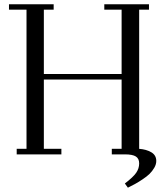

<svg xmlns="http://www.w3.org/2000/svg" viewBox="-20 -722 771 898"><path d="M22 -676.8V-702.1H231V-676.8H185.1V-376H548.8V-676.8H467.8V-702.1H676.8V-676.8H630.9V-25.9Q664.6 -23.4 687.7 -9.8Q710.9 3.9 710.9 30.8Q710.9 46.9 701.4 63Q691.9 79.1 679.4 91.3Q667 103.5 646.2 117.2Q625.5 130.9 612.1 138.2Q598.6 145.5 578.1 155.8L564 136.2Q603 106.4 616.9 86.2Q630.9 65.9 630.9 42Q630.9 20 615.5 10Q600.1 0 564 0H502.9V-25.9H548.8V-350.1H185.1V-25.9H267.1V0H58.1V-25.9H104V-676.8Z"/></svg>

Font: Dehuti Alt
Style: Book
Weight: 400
Version: Version 1.2